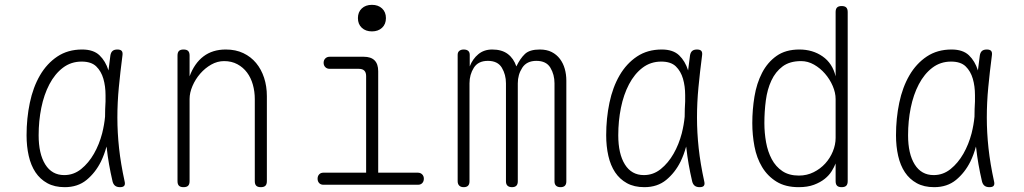

<svg xmlns="http://www.w3.org/2000/svg" viewBox="-20 -765 4240 795"><path d="M248 10Q206 10 176 -6.5Q146 -23 127 -51.5Q108 -80 99 -119.5Q90 -159 90 -205Q90 -275 103.5 -339.5Q117 -404 145.5 -453Q174 -502 217.5 -531Q261 -560 320 -560Q367 -560 392 -536Q417 -512 429 -474V-472Q433 -503 437 -535Q439 -548 446 -554Q453 -560 466 -560Q479 -560 484 -554Q489 -548 487 -535Q478 -466 472 -403Q466 -340 466 -278Q466 -216 473 -151.5Q480 -87 496 -14Q499 -2 494.5 4Q490 10 477 10Q464 10 456.5 4Q449 -2 446 -14Q429 -87 422 -152Q422 -155 421 -158Q412 -125 398 -96Q375 -50 338.5 -20Q302 10 248 10ZM246 -40Q285 -40 316 -65Q347 -90 369 -128.5Q391 -167 403 -213Q412 -249 415 -282Q415 -313 417 -345V-371Q417 -408 408 -439Q399 -470 378.5 -490Q358 -510 318 -510Q274 -510 240.5 -484.5Q207 -459 184.5 -416Q162 -373 151 -318.5Q140 -264 140 -205Q140 -128 167.5 -84Q195 -40 246 -40Z M765 -355V-15Q765 -2 759 4Q753 10 740 10Q727 10 721 4Q715 -2 715 -15V-535Q715 -548 721 -554Q727 -560 740 -560Q753 -560 759 -554Q765 -548 765 -535V-449Q785 -503 822.5 -531.5Q860 -560 915 -560Q956 -560 987.5 -545Q1019 -530 1040.5 -504Q1062 -478 1073.5 -443Q1085 -408 1085 -367V-15Q1085 -2 1079 4Q1073 10 1060 10Q1047 10 1041 4Q1035 -2 1035 -15V-355Q1035 -386 1027 -414.5Q1019 -443 1003 -464.5Q987 -486 963 -499Q939 -512 908 -512Q880 -512 854.5 -497.5Q829 -483 809 -460Q789 -437 777 -409Q765 -381 765 -355Z M1710 -50Q1721 -50 1728 -43Q1735 -36 1735 -25Q1735 -14 1728.5 -7Q1722 0 1711 0H1319Q1308 0 1301.5 -7Q1295 -14 1295 -25Q1295 -36 1301.5 -43Q1308 -50 1319 -50H1496V-450Q1496 -465 1488.5 -472.5Q1481 -480 1466 -480H1345Q1334 -480 1327 -487Q1320 -494 1320 -505Q1320 -516 1327 -523Q1334 -530 1345 -530H1486Q1516 -530 1531 -515Q1546 -500 1546 -470V-50ZM1520 -635Q1494 -635 1478 -650Q1462 -665 1462 -690Q1462 -715 1478 -730Q1494 -745 1520 -745Q1546 -745 1562 -730Q1578 -715 1578 -690Q1578 -665 1562 -650Q1546 -635 1520 -635Z M1900 10Q1888 10 1881.5 3.5Q1875 -3 1875 -15V-538Q1875 -549 1882 -554.5Q1889 -560 1900 -560Q1912 -560 1918.5 -554.5Q1925 -549 1925 -538V-490Q1937 -521 1960.5 -540.5Q1984 -560 2018 -560Q2058 -560 2082.5 -541.5Q2107 -523 2118 -490Q2134 -523 2153.5 -541.5Q2173 -560 2215 -560Q2244 -560 2264.5 -549.5Q2285 -539 2298.5 -521Q2312 -503 2318.5 -480Q2325 -457 2325 -431V-14Q2325 -2 2319 4Q2313 10 2301 10Q2289 10 2282.5 4Q2276 -2 2276 -14V-420Q2276 -456 2259 -484.5Q2242 -513 2201 -513Q2161 -513 2142.5 -484.5Q2124 -456 2124 -420V-14Q2124 -2 2118 4Q2112 10 2100 10Q2088 10 2081.5 4Q2075 -2 2075 -14V-420Q2075 -456 2058 -484.5Q2041 -513 2000 -513Q1960 -513 1942 -484.5Q1924 -456 1924 -420V-14Q1924 -2 1918 4Q1912 10 1900 10Z M2648 10Q2606 10 2576 -6.5Q2546 -23 2527 -51.5Q2508 -80 2499 -119.5Q2490 -159 2490 -205Q2490 -275 2503.5 -339.5Q2517 -404 2545.5 -453Q2574 -502 2617.5 -531Q2661 -560 2720 -560Q2767 -560 2792 -536Q2817 -512 2829 -474V-472Q2833 -503 2837 -535Q2839 -548 2846 -554Q2853 -560 2866 -560Q2879 -560 2884 -554Q2889 -548 2887 -535Q2878 -466 2872 -403Q2866 -340 2866 -278Q2866 -216 2873 -151.5Q2880 -87 2896 -14Q2899 -2 2894.5 4Q2890 10 2877 10Q2864 10 2856.5 4Q2849 -2 2846 -14Q2829 -87 2822 -152Q2822 -155 2821 -158Q2812 -125 2798 -96Q2775 -50 2738.5 -20Q2702 10 2648 10ZM2646 -40Q2685 -40 2716 -65Q2747 -90 2769 -128.5Q2791 -167 2803 -213Q2812 -249 2815 -282Q2815 -313 2817 -345V-371Q2817 -408 2808 -439Q2799 -470 2778.5 -490Q2758 -510 2718 -510Q2674 -510 2640.5 -484.5Q2607 -459 2584.5 -416Q2562 -373 2551 -318.5Q2540 -264 2540 -205Q2540 -128 2567.5 -84Q2595 -40 2646 -40Z M3465 10Q3452 10 3446 4Q3440 -2 3440 -15V-88Q3434 -73 3423.5 -56Q3413 -39 3395 -24.5Q3377 -10 3350.5 0Q3324 10 3287 10Q3232 10 3195 -13Q3158 -36 3135.5 -73.5Q3113 -111 3104 -158.5Q3095 -206 3095 -255Q3095 -311 3104 -365.5Q3113 -420 3135.5 -463.5Q3158 -507 3195.5 -533.5Q3233 -560 3290 -560Q3345 -560 3386 -531.5Q3427 -503 3440 -449V-715Q3440 -728 3446 -734Q3452 -740 3465 -740Q3478 -740 3484 -734Q3490 -728 3490 -715V-15Q3490 -2 3484 4Q3478 10 3465 10ZM3288 -38Q3321 -38 3349 -52Q3377 -66 3397 -88Q3417 -110 3428.5 -138Q3440 -166 3440 -194V-355Q3440 -381 3428 -409Q3416 -437 3396 -460Q3376 -483 3350.5 -497.5Q3325 -512 3297 -512Q3250 -512 3220.5 -490Q3191 -468 3174 -431.5Q3157 -395 3151 -349Q3145 -303 3145 -255Q3145 -215 3152 -176Q3159 -137 3175.5 -106Q3192 -75 3219.5 -56.5Q3247 -38 3288 -38Z M3848 10Q3806 10 3776 -6.5Q3746 -23 3727 -51.5Q3708 -80 3699 -119.5Q3690 -159 3690 -205Q3690 -275 3703.5 -339.5Q3717 -404 3745.5 -453Q3774 -502 3817.5 -531Q3861 -560 3920 -560Q3967 -560 3992 -536Q4017 -512 4029 -474V-472Q4033 -503 4037 -535Q4039 -548 4046 -554Q4053 -560 4066 -560Q4079 -560 4084 -554Q4089 -548 4087 -535Q4078 -466 4072 -403Q4066 -340 4066 -278Q4066 -216 4073 -151.5Q4080 -87 4096 -14Q4099 -2 4094.5 4Q4090 10 4077 10Q4064 10 4056.5 4Q4049 -2 4046 -14Q4029 -87 4022 -152Q4022 -155 4021 -158Q4012 -125 3998 -96Q3975 -50 3938.5 -20Q3902 10 3848 10ZM3846 -40Q3885 -40 3916 -65Q3947 -90 3969 -128.5Q3991 -167 4003 -213Q4012 -249 4015 -282Q4015 -313 4017 -345V-371Q4017 -408 4008 -439Q3999 -470 3978.5 -490Q3958 -510 3918 -510Q3874 -510 3840.5 -484.5Q3807 -459 3784.5 -416Q3762 -373 3751 -318.5Q3740 -264 3740 -205Q3740 -128 3767.5 -84Q3795 -40 3846 -40Z"/></svg>

Font: Maple Mono NL Thin
Style: Regular
Weight: 250
Monospace: yes
Designer: subframe7536
Version: Version 7.000